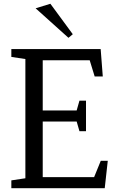

<svg xmlns="http://www.w3.org/2000/svg" viewBox="-20 -996 624 1016"><path d="M385.7 -353H206.1V-58.6H478L513.2 -145H550.3L534.2 0H40V-41.5L114.3 -52.7V-683.6L40 -694.8V-736.3H512.7L523.9 -591.3H481L454.6 -677.2H206.1V-411.6H385.7L400.4 -463.4H435.1V-301.8H400.4ZM246.6 -976.1 365.2 -814.9 342.3 -795.9 168.5 -952.1Z"/></svg>

Font: Habibi
Style: Regular
Weight: 400
Designer: Magnus Gaarde
Foundry: Magnus Gaarde
Version: Version 1.001